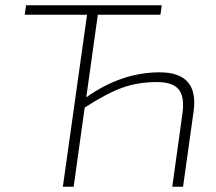

<svg xmlns="http://www.w3.org/2000/svg" viewBox="-20 -710 820 730"><path d="M352 -654 308 -340Q442 -435 587 -435Q737 -435 716 -286L676 0H635L674 -281Q682 -343 659 -370.5Q636 -398 576 -398Q505 -398 445 -376.5Q385 -355 302 -301L260 0H219L311 -654H74L79 -690H595L590 -654Z"/></svg>

Font: Exo 2.0 Extra Light
Style: Italic
Weight: 250
Italic angle: -8°
Designer: Natanael Gama
Version: Version 1.001;PS 001.001;hotconv 1.0.70;makeotf.lib2.5.58329